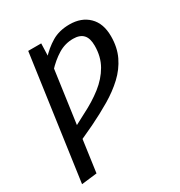

<svg xmlns="http://www.w3.org/2000/svg" viewBox="-176 -662 937 998"><g transform="rotate(-30 292.5 -163.0)"><path d="M131 -527H209L206 -439L204 -400L120 202L27 213ZM194 -373 196 -444Q234 -486 278.5 -512.5Q323 -539 385 -539Q456 -539 499 -497Q542 -455 542 -378Q542 -311 517 -259Q492 -207 448 -166Q404 -125 346.5 -91Q289 -57 225 -26L139 14L149 -62L219 -99Q285 -132 335.5 -171.5Q386 -211 415 -261.5Q444 -312 444 -378Q444 -423 424 -444Q404 -465 364 -465Q315 -465 273.5 -439.5Q232 -414 194 -373Z"/></g></svg>

Font: Fira Sans Variable
Style: Italic
Weight: 397
Italic angle: -8°
Designer: Carrois Corporate & Edenspiekermann AG
Foundry: Carrois Corporate GbR & Edenspiekermann AG
Version: Version 4.202